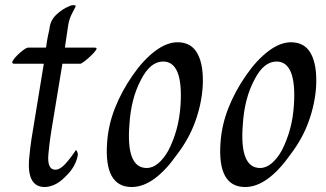

<svg xmlns="http://www.w3.org/2000/svg" viewBox="-20 -733 1277 751"><path d="M196.4 -69.2Q214.4 -69.2 234.6 -91Q254.9 -112.8 277.4 -146.7Q287.2 -133.8 283.6 -122.6Q280.5 -105.1 269.2 -84.1Q257.9 -63.1 233.8 -40Q211.3 -17.9 191 -9.7Q170.8 -1.5 154.9 -1.5Q87.2 -1.5 93.3 -105.1Q94.9 -124.1 98.2 -153.1Q101.5 -182.1 109.7 -229.2L151.3 -483.6H33.8Q24.1 -485.6 30 -495.4Q35.9 -505.1 46.9 -516.2Q57.9 -527.2 70.8 -536.9Q83.6 -546.7 90.3 -546.7H160Q164.1 -575.9 167.4 -591.8Q170.8 -607.7 172.8 -616.4Q174.4 -624.1 174.4 -627.2Q179 -656.4 202.3 -677.4Q225.6 -698.5 248.7 -707.7Q257.9 -712.8 267.7 -712.8Q277.4 -712.8 275.9 -707.7Q272.8 -701.5 261.5 -679.7Q250.3 -657.9 246.7 -633.8L233.8 -546.7H350.3Q361.5 -546.7 355.9 -537.9Q350.3 -529.2 337.9 -517.2Q325.6 -505.1 312.1 -494.4Q298.5 -483.6 293.3 -483.6H224.1L182.1 -229.2Q175.9 -190.3 173.3 -167.7Q170.8 -145.1 169.2 -129.2Q164.1 -69.2 196.4 -69.2Z M486.2 -245.1Q472.8 -75.9 553.8 -75.9Q577.4 -75.9 599.2 -94.4Q621 -112.8 639 -145.1Q657.9 -182.1 670.3 -225.6Q682.6 -269.2 686.2 -322.6Q696.9 -492.3 617.9 -492.3Q568.2 -492.3 532.3 -422.6Q492.3 -348.7 486.2 -245.1ZM672.8 -129.2Q582.6 -1.5 495.4 -1.5Q386.2 -1.5 399 -175.9Q403.6 -243.6 429.5 -309.7Q455.4 -375.9 499 -438.5Q540.5 -498.5 586.4 -533.1Q632.3 -567.7 674.4 -567.7Q729.2 -567.7 753.3 -521.8Q777.4 -475.9 772.8 -393.3Q768.2 -325.6 743.8 -257.9Q719.5 -190.3 672.8 -129.2Z M929.7 -245.1Q916.4 -75.9 997.4 -75.9Q1021 -75.9 1042.8 -94.4Q1064.6 -112.8 1082.6 -145.1Q1101.5 -182.1 1113.8 -225.6Q1126.2 -269.2 1129.7 -322.6Q1140.5 -492.3 1061.5 -492.3Q1011.8 -492.3 975.9 -422.6Q935.9 -348.7 929.7 -245.1ZM1116.4 -129.2Q1026.2 -1.5 939 -1.5Q829.7 -1.5 842.6 -175.9Q847.2 -243.6 873.1 -309.7Q899 -375.9 942.6 -438.5Q984.1 -498.5 1030 -533.1Q1075.9 -567.7 1117.9 -567.7Q1172.8 -567.7 1196.9 -521.8Q1221 -475.9 1216.4 -393.3Q1211.8 -325.6 1187.4 -257.9Q1163.1 -190.3 1116.4 -129.2Z"/></svg>

Font: MM Jasmine
Style: Regular
Weight: 400
Designer: Khon Soe Zaw Thu
Version: Version 1.00 July 11, 2016, initial release